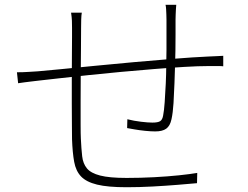

<svg xmlns="http://www.w3.org/2000/svg" viewBox="-20 -781 1040 805"><path d="M719 -761Q718 -752 717.5 -741Q717 -730 716.5 -719Q716 -708 716 -699Q716 -670 716 -635.5Q716 -601 715.5 -568Q715 -535 714 -509Q713 -476 711.5 -432.5Q710 -389 707.5 -348.5Q705 -308 699 -281Q693 -253 677 -241.5Q661 -230 631 -230Q612 -230 588 -232.5Q564 -235 544 -238.5Q524 -242 513 -244L514 -281Q542 -274 571.5 -270.5Q601 -267 619 -267Q642 -267 651.5 -273Q661 -279 664 -297Q668 -317 670.5 -353Q673 -389 675 -430.5Q677 -472 677 -508Q678 -537 678 -571.5Q678 -606 678 -639.5Q678 -673 678 -698Q678 -709 677.5 -720Q677 -731 676.5 -742Q676 -753 674 -761ZM323 -728Q321 -717 320.5 -699Q320 -681 320 -665Q320 -629 319.5 -576.5Q319 -524 318.5 -466Q318 -408 318 -354.5Q318 -301 318 -259.5Q318 -218 319 -200Q321 -157 324.5 -126Q328 -95 344.5 -75Q361 -55 400 -45Q439 -35 511 -35Q569 -35 626 -38Q683 -41 730.5 -46Q778 -51 807 -56L806 -13Q773 -10 724 -6Q675 -2 619.5 1Q564 4 511 4Q432 4 387 -7Q342 -18 320 -41Q298 -64 291 -102.5Q284 -141 282 -197Q282 -218 281.5 -257.5Q281 -297 281 -347Q281 -397 281 -449Q281 -501 281.5 -547Q282 -593 282 -624.5Q282 -656 282 -665Q282 -680 281.5 -694Q281 -708 278 -728ZM51 -478Q77 -478 98.5 -479.5Q120 -481 139 -482Q173 -485 235.5 -491Q298 -497 377.5 -505Q457 -513 542 -520.5Q627 -528 707.5 -534.5Q788 -541 853 -544Q872 -545 887 -545.5Q902 -546 916 -547V-503Q910 -504 899.5 -504Q889 -504 877 -504Q865 -504 853 -504Q812 -504 753 -500.5Q694 -497 626 -491.5Q558 -486 487 -479.5Q416 -473 350.5 -466Q285 -459 231 -453Q177 -447 142 -443Q127 -441 112.5 -439.5Q98 -438 84 -436Q70 -434 56 -432Z"/></svg>

Font: Noto Sans SC Thin ExtraLight
Style: Regular
Weight: 250
Version: Version 2.004-H2;hotconv 1.0.118;makeotfexe 2.5.65603